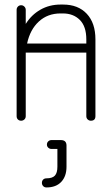

<svg xmlns="http://www.w3.org/2000/svg" viewBox="-20 -530 484 843"><path d="M93 -20Q93 -11 87 -5.5Q81 0 73 0Q64 0 58.5 -5.5Q53 -11 53 -20V-487Q53 -495 58.5 -501Q64 -507 73 -507Q81 -507 87 -501Q93 -495 93 -487V-425Q118 -465 157.5 -487.5Q197 -510 246 -510H257Q323 -510 361 -469.5Q399 -429 399 -357V-20Q399 0 379 0Q371 0 365 -5.5Q359 -11 359 -20V-299H93Q93 -289 93 -279ZM246 -471Q189 -471 150.5 -435.5Q112 -400 99 -339H359V-357Q359 -414 330.5 -442.5Q302 -471 256 -471ZM184 293Q175 293 169.5 287Q164 281 164 273Q164 264 169.5 258.5Q175 253 184 253Q210 253 221 241Q232 229 232 202V124H206Q198 124 192 118.5Q186 113 186 105Q186 96 192 90.5Q198 85 206 85H247Q272 85 272 109V202Q272 244 249 268.5Q226 293 184 293Z"/></svg>

Font: Libertine Sup Light
Style: Regular
Weight: 300
Designer: Bastien Sozeau
Foundry: NBR — Bastien Sozeau
Version: Version 2.003; ttfautohint (v1.8.4.7-5d5b);gftools[0.9.33]